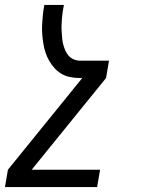

<svg xmlns="http://www.w3.org/2000/svg" viewBox="-48 -540 568 775"><path d="M344 215H-28L-16 145L284 -225H276Q256 -225 237 -228.5Q218 -232 202 -241Q186 -250 173.5 -263.5Q161 -277 151.5 -293Q142 -309 136 -327Q130 -345 127 -363.5Q124 -382 122.5 -401.5Q121 -421 122 -440.5Q123 -460 125 -480Q127 -500 131 -520H210Q207 -506 205 -492.5Q203 -479 202 -465.5Q201 -452 200.5 -438.5Q200 -425 201 -411.5Q202 -398 203 -385Q204 -372 207.5 -359.5Q211 -347 216 -335.5Q221 -324 229.5 -314.5Q238 -305 250.5 -300Q263 -295 276 -295H392L380 -225L80 145H356Z"/></svg>

Font: Iosevka Oblique
Style: Regular
Weight: 400
Italic angle: -9°
Monospace: yes
Designer: Belleve Invis
Foundry: Belleve Invis
Version: Version 32.5.0; ttfautohint (v1.8.4)